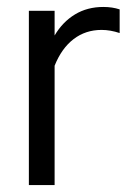

<svg xmlns="http://www.w3.org/2000/svg" viewBox="-20 -532 386 552"><path d="M63 0V-501H137V-430Q160 -469 195.5 -490.5Q231 -512 277 -512Q303 -512 324 -505V-437Q297 -446 272 -446Q226 -446 191.5 -419.5Q157 -393 137 -343V0Z"/></svg>

Font: Red Hat Display VF
Style: Regular
Weight: 300
Designer: Pentagram, MCKL
Foundry: Pentagram, MCKL
Version: Version 1.023